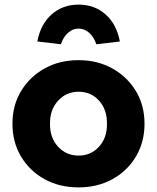

<svg xmlns="http://www.w3.org/2000/svg" viewBox="-20 -803 681 833"><path d="M321 10Q238 10 173.5 -25.5Q109 -61 71.5 -123.5Q34 -186 34 -266Q34 -346 71.5 -408Q109 -470 173.5 -506Q238 -542 321 -542Q403 -542 467.5 -506Q532 -470 569.5 -408Q607 -346 607 -266Q607 -186 569.5 -123.5Q532 -61 467.5 -25.5Q403 10 321 10ZM321 -128Q375 -128 410 -167Q445 -206 444 -266Q445 -327 410 -366Q375 -405 321 -405Q267 -405 231.5 -365.5Q196 -326 197 -266Q196 -206 231.5 -167Q267 -128 321 -128ZM244 -611 142 -623Q156 -698 204 -740.5Q252 -783 321 -783Q390 -783 438 -740.5Q486 -698 500 -623L398 -611Q387 -643 366.5 -661Q346 -679 321 -679Q296 -679 275.5 -661Q255 -643 244 -611Z"/></svg>

Font: Lexend Deca
Style: Bold
Weight: 700
Designer: Bonnie Shaver-Troup, Thomas Jockin
Foundry: Lexend
Version: Version 1.008; ttfautohint (v1.8.4.7-5d5b)